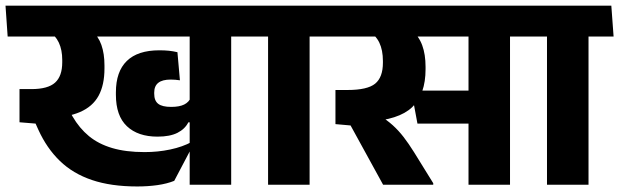

<svg xmlns="http://www.w3.org/2000/svg" viewBox="-41 -661 2216 687"><path d="M786.2 -568H637.7V0H786.2ZM606.9 -530.3H876L868.2 -640.8H599.1ZM-13.6 -530.3H825.8L818.1 -640.8H-21.3ZM332.8 -427.1Q332.8 -468.8 321.8 -500.2Q310.7 -531.6 286.6 -552.1H131Q157.5 -534.3 169.6 -508.3Q181.7 -482.2 181.7 -446.8V-438Q181.7 -388.5 156.1 -365.4Q130.6 -342.2 71 -342.2H28.8L84.7 -236.6L126.9 -237.8Q199.9 -240.6 245.2 -260.1Q290.6 -279.7 311.7 -318.3Q332.8 -356.9 332.8 -416.2ZM582.4 -13.9 645.7 -134.1V-153.6Q612.5 -135.5 568.1 -126.1Q523.7 -116.7 476.1 -116.8Q409.2 -116.8 360.4 -131.3Q311.6 -145.7 277.2 -174Q242.9 -202.4 218.8 -244L204.7 -268.9L28.8 -342.2V-223.5L86.3 -218.8L96.2 -196.8Q126.4 -130.4 173.2 -85.2Q219.9 -39.9 288 -16.9Q356 6.2 450.2 6.2Q487.9 6.2 522.2 1.4Q556.4 -3.5 582.4 -13.9ZM522.7 -172.1Q567.1 -172.1 594.1 -185.8Q621 -199.5 632.9 -223.3H647.9L642.1 -312.6Q635.2 -295.5 618 -287Q600.8 -278.5 571.5 -278.5Q539.3 -278.5 525.1 -289.6Q510.8 -300.6 510.8 -325.6V-329.7Q510.8 -353.3 525.5 -364.8Q540.2 -376.3 569.8 -376.3Q578.5 -376.3 586.4 -375.6Q594.3 -374.8 602.8 -373.7L593.9 -474.2Q578.8 -477.8 563.7 -479.4Q548.5 -481 529.3 -481Q451.8 -481 412.8 -442.9Q373.7 -404.9 373.7 -330.7V-322Q373.7 -246.6 413.1 -209.4Q452.5 -172.1 522.7 -172.1Z M1066.8 0V-568H918.2V0ZM1156.5 -530.3 1148.4 -640.8H828.3L836.5 -530.3Z M1783.9 -568H1635.4V0H1783.9ZM1604.5 -530.3H1873.6L1865.9 -640.8H1596.8ZM1822.6 -530.3 1815 -640.8H1108.9L1117 -530.3ZM1430.7 -336.8 1452.7 -218.7H1667.4V-336.8ZM1509.2 0V-5.4L1440.6 -116.3Q1420.9 -147.8 1402.9 -171Q1385 -194.1 1364.5 -212.7Q1344 -231.2 1316.5 -248.4V-309.4L1159.3 -339V-216.9L1213.4 -212.1L1329.8 0ZM1430.6 -555.3H1271.7Q1303.6 -535.2 1316.3 -508.4Q1329.1 -481.6 1329.1 -442.8V-436.5Q1329.1 -384.4 1301.4 -361.7Q1273.7 -339 1202.2 -339H1159.3L1233.7 -223.7L1274.2 -225.8Q1385.7 -231.7 1433.7 -277.4Q1481.7 -323.2 1481.7 -413.5V-421.6Q1481.7 -466.5 1469.7 -499Q1457.8 -531.4 1430.6 -555.3Z M2064.8 0V-568H1916.2V0ZM2154.5 -530.3 2146.4 -640.8H1826.3L1834.5 -530.3Z"/></svg>

Font: Anek Devanagari Medium
Style: Regular
Weight: 500
Designer: Kailash Malviya (Devanagari) & Yesha Goshar (Latin)
Foundry: Ek Type
Version: Version 1.003